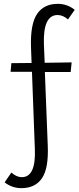

<svg xmlns="http://www.w3.org/2000/svg" viewBox="-20 -731 412 997"><path d="M208 -502 212 -405 352 -407 347 -357H213L228 25Q233 143 198 194.5Q163 246 91 246Q43 246 4 216L39 165Q66 189 93 189Q167 189 161 43L146 -358H35L39 -403L144 -404L141 -485Q137 -606 172.5 -658.5Q208 -711 280 -711Q329 -711 368 -680L333 -630Q307 -653 279 -653Q203 -653 208 -502Z"/></svg>

Font: EauTest
Style: Italic
Weight: 400
Italic angle: -12°
Designer: Christian Thalmann (Catharsis Fonts)
Version: Version 0.001;PS 000.001;hotconv 1.0.88;makeotf.lib2.5.64775